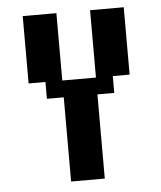

<svg xmlns="http://www.w3.org/2000/svg" viewBox="-48 -667 596 710"><g transform="rotate(-5 250.0 -312.5)"><path d="M62.5 -625H187.5V-375H312.5V-625H437.5V-375H375V-312.5H312.5V0H187.5V-312.5H125V-375H62.5Z"/></g></svg>

Font: NeoDunggeunmo
Style: Regular
Weight: 400
Monospace: yes
Version: Version 1.600